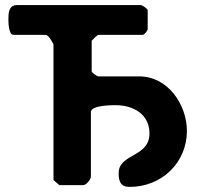

<svg xmlns="http://www.w3.org/2000/svg" viewBox="-20 -727 787 754"><path d="M367 -590H540C547 -590 560 -607 560 -613V-687C560 -692 539 -707 533 -707H47C13 -707 13 -674 13 -650C13 -644 13 -590 33 -590H160C171 -590 190 -554 190 -553V-20L213 0H307C319 0 337 -23 337 -33V-287C337 -314 420 -314 434 -314C503 -314 567 -279 567 -203C567 -108 446 -125 446 -47C446 -14 454 7 489 7C616 7 714 -89 714 -213C714 -315 640 -427 527 -427H367C361 -427 340 -442 340 -447V-567C343 -570 361 -590 367 -590Z"/></svg>

Font: Asimov Print
Style: C
Weight: 500
Designer: Google
Version: Version 2.000980: 2014